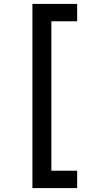

<svg xmlns="http://www.w3.org/2000/svg" viewBox="-20 -839 455 983"><path d="M146 -819H375V-730H243V35H375V124H146Z"/></svg>

Font: Application Medium
Style: Regular
Weight: 500
Designer: Wei Huang
Foundry: Wei Huang
Version: Version 0.012